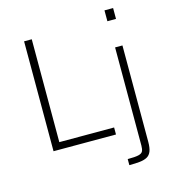

<svg xmlns="http://www.w3.org/2000/svg" viewBox="-133 -852 1043 1161"><g transform="rotate(-15 388.0 -271.5)"><path d="M111 0V-688H159V-44H502V0ZM629 -675V-743H683V-675ZM532 200V162Q579 162 600 157Q621 152 627 139.5Q633 127 633 105V-510H679V93Q679 131 670.5 152.5Q662 174 644 184Q626 194 598.5 197Q571 200 532 200Z"/></g></svg>

Font: Saira Thin ExtraLight
Style: Regular
Weight: 250
Version: Version 1.101